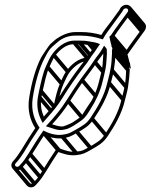

<svg xmlns="http://www.w3.org/2000/svg" viewBox="-20 -600 633 806"><path d="M425.8 -397.8C425.8 -397.8 416.9 -408.3 416.9 -408.3C416.9 -408.3 411 -397.8 411 -397.8C397.2 -372.9 387.6 -365.8 372.5 -342.3C357.6 -319.2 335.3 -291.4 318.3 -267.6C298.3 -239.4 279.1 -210.2 259.6 -179.2C234.7 -139.7 210.7 -111.8 180.4 -78.5L172.6 -69.9L201.9 -60.7C211.7 -57.6 225.3 -52.3 241.7 -54.6C262.2 -57.9 266.2 -59.2 289.6 -72.7C304.2 -81.7 314.7 -89.3 323.1 -95.4C339.2 -107.1 351 -126.8 360.5 -143C381.2 -174.5 400.1 -214 409.8 -254.4C413.7 -271.1 418.6 -289.1 422.1 -306.7C425.6 -324.7 426.7 -340.1 427.5 -353.8L428.7 -373.8C429 -379.4 428.6 -384.2 428.1 -389L428.6 -392.3ZM198.8 -78.1C225.1 -107.3 248.8 -135.7 272.2 -172.8C291.5 -203.5 310.6 -232.7 330.3 -260.4C346.6 -283.3 369.4 -311.5 384.9 -335.7C395.1 -351.7 403.3 -359.9 413.5 -375C413.5 -374.1 413.5 -372.9 413.5 -372.2L412.3 -352.2C411.6 -338.7 410.7 -322.1 407.2 -307.6L407.2 -307.3L407.1 -307C404.5 -290.3 399.2 -273.2 395 -255.6C385.9 -217.4 367.6 -179.2 348 -149.4C337.5 -132.6 328.1 -115.8 315.3 -106.9C307.6 -101.6 297.3 -93.8 283.4 -85.3C274.4 -80.1 241.9 -66.5 241.9 -69.4C230.5 -67.8 211.5 -74.1 198.8 -78.1ZM36.2 75.3C10.6 101.2 48.5 133.2 71.4 105.3C79.7 96.3 87.4 88 95.5 76.5L112.8 50.2C129.5 24.9 147.3 -6 165.6 -32.6C185.8 -25.5 211.3 -16.1 241 -19.5C268 -22.7 276.9 -27.2 303.8 -42.7C333.3 -59.6 353.5 -70.5 372.3 -98.6C401 -141.4 431.7 -191.9 445.3 -251.5C449.9 -271.5 454.6 -284.9 457.8 -304.7C461.9 -330.9 464.3 -356.5 465.3 -377.8L465.3 -378L465.2 -388.6C468 -396.3 468.3 -403.2 463.3 -411.3C461.3 -421.8 458 -431.3 455.6 -442.4C455.5 -442.3 457.2 -444.2 458 -445.2C477.6 -475.8 500.3 -503.7 522.2 -534.4L528.8 -543.7C546.8 -572.9 508.6 -594.7 486.2 -567.5L480.5 -557.2C468.6 -540.6 455.8 -523.6 443.7 -506.6C432.2 -490.5 417.5 -474.3 405.2 -453.2C379.9 -460.7 352 -465.5 319.7 -465.5H297.7C265.1 -465.5 236.1 -450.2 215.1 -435.7L191.5 -415.3C185.9 -410.4 154.3 -361.6 154.3 -361.6C129.4 -315 112.6 -253.3 102.6 -190C94 -135.8 107.8 -93.5 127.9 -62.1C118.6 -48.2 107.4 -31.3 97.8 -16.2C75.9 18.1 59.4 49.8 36.2 75.3ZM162.1 -52C141.2 -22.2 118.2 14.4 100.3 43.8L83.3 69.5C76.8 79.4 68.9 87.4 60.7 96.5C51.4 106.2 36.1 95.1 46.3 84.8C72.4 57.6 89.1 23.5 110.3 -9.8C121.8 -27.8 133.9 -46 146.1 -64C125.2 -94.7 108.9 -134.9 117.6 -190C127.2 -250.9 144.3 -313.9 167.6 -356.6C179.7 -378.7 184.4 -390.9 200.4 -404.7L223.1 -424.3C241.8 -440.5 267.8 -450.5 295.4 -450.5H317.4C353.8 -450.5 383.5 -443.8 411.6 -434.7C422.7 -457.2 440.1 -477.5 455.6 -499.4C467.8 -516.4 480.2 -532.9 493 -550.8L498.4 -560.4C508.2 -570.4 523.2 -563 516.4 -550.3C493.2 -517.7 468.1 -485.9 446.2 -452.8C443.3 -449.4 442 -448.6 439.1 -446C441.2 -433.7 445.3 -419.8 447.8 -409.2C447.9 -408.9 448.1 -408.1 448.1 -407.9L447.7 -404.9C451.5 -400.3 453.3 -396.6 450 -389.5L450.1 -375.8C449.1 -354.3 448.4 -329.5 442.9 -305.5L442.8 -305.3L442.8 -305C439.9 -286.9 435.1 -273.5 430.5 -252.5C417.6 -196.3 388.3 -147.7 360 -105.4C343.8 -81.2 327.7 -72.7 297.8 -55.4C269.2 -39.1 267.4 -38.3 241.6 -34.4L241.4 -34.4C213.4 -30.5 181.8 -41.2 162.1 -52ZM342.7 -357.1C336.8 -347.7 328.9 -336.9 319.3 -325.2C287 -282.6 258.5 -241.7 228.9 -194.1C208.8 -160.5 188.1 -138.1 163.9 -110.4C154.6 -131.8 148.5 -157.9 153.8 -191C155.1 -199.5 156.8 -208.3 158.9 -217.5C166.7 -251.9 174.3 -290.2 186.4 -316.9C193 -331.5 203.6 -355.3 211.4 -365.7C228.6 -388.8 256.9 -414.5 289.7 -414.5L312.6 -414.5C326.9 -414.5 333.7 -413 349.2 -411.5L370.4 -407.6C372.7 -407.2 373.1 -407.3 376.5 -406.5C362.1 -383.2 358.2 -382.7 342.7 -357.1ZM374.8 -422.5 353.5 -426.4C340.3 -428.9 330.6 -429.5 315 -429.5L292 -429.5C250.9 -429.5 218.1 -398 199.7 -373.3C189.3 -359.5 179.3 -335.8 172.7 -321.1C159.2 -291.4 151.8 -252.7 144.1 -218.5C142 -209 140.2 -199.8 138.8 -191C132.2 -149.4 141.9 -117.5 154.5 -92.8L159.1 -83.8L179 -106.6C201.6 -132.3 221.5 -155.1 241.6 -187.9C270.3 -234.8 298.8 -275.1 330.7 -317.1C340.7 -329.3 349 -340.3 355.4 -350.9C369.7 -374.3 372.7 -373.6 387.8 -397.8C391.5 -403.5 395.7 -409.5 399.7 -414.9C392.3 -417.9 383.7 -421.3 374.8 -422.5ZM140.1 -185.7 187.8 -129 200.1 -139.6 152.4 -196.3ZM145.4 -212.7 201.6 -145.9 213.9 -156.5 157.7 -223.3ZM173.4 -313.7 232.9 -243 245.2 -253.6 185.7 -324.3ZM199.4 -364.2 258.9 -293.5 271.2 -304.1 211.7 -374.8ZM284.7 -416.7 342.5 -348 354.8 -358.6 297 -427.3ZM307.7 -416.7 352.5 -363.5 364.8 -374.1 320 -427.3ZM345.2 -413.7 368.8 -385.7 381.1 -396.3 357.5 -424.3ZM366.6 -409.7 376.6 -397.8 388.9 -408.4 378.9 -420.3ZM441.2 -438.7 500.7 -368 513 -378.6 453.5 -449.3ZM446 -443.7 505.5 -373 517.8 -383.6 458.2 -454.3ZM510.1 -532.7 569.6 -462 581.9 -472.6 522.4 -543.3ZM516.5 -541.7 576 -471 588.3 -481.6 528.8 -552.3ZM59.9 106.3 119.4 177 131.7 166.4 72.2 95.7ZM83.3 78.3 142.8 149 155.1 138.4 95.6 67.7ZM100.4 52.3 159.9 123 172.2 112.4 112.7 41.7ZM235.1 -21.7 294.6 49 306.9 38.4 247.4 -32.3ZM294.6 -43.7 354.1 27 366.4 16.4 306.9 -54.3ZM360 -96.7 419.5 -26 431.8 -36.6 372.3 -107.3ZM431.8 -246.7 491.3 -176 503.6 -186.6 444 -257.3ZM444.2 -299.7 503.7 -229 516 -239.6 456.5 -310.3ZM259.7 -170.7 318.9 -100.5 331.1 -111.1 272 -181.3ZM318.2 -258.7 375.5 -190.6 387.8 -201.2 330.5 -269.3ZM372.5 -333.7 406.9 -292.9 419.2 -303.5 384.8 -344.3ZM366.1 -180.1C350.7 -157.8 335.8 -134.6 320.5 -110.6L332.9 -104.1C348.2 -128 363.1 -151 378.3 -173.1ZM459.2 -390.3 451.5 -383.7 518.5 -304.1 524 -316.1C528.5 -326.1 527 -335.8 521.3 -342.6L461.8 -413.3L449.5 -402.7C450.3 -401.7 460 -391.1 459.2 -390.3ZM517.3 -234C521.6 -261.3 523.9 -287.4 524.9 -309.7L463.8 -382.3L451.6 -371.7L509.5 -302.8C508.6 -281.7 507.7 -258 502.4 -234.8L502.4 -234.5L502.3 -234.3C499.5 -216.1 494.6 -202.8 490 -181.8C477.1 -125.6 447.8 -77 419.5 -34.7C403.3 -10.5 387.2 -1.9 357.3 15.3C329.6 31.1 326.4 34 301.3 36.2L301.1 36.3C276.5 40.3 252 30.9 232.9 24.2L174.5 -45.3L162.2 -34.7L222.8 37.3C243.5 44.7 269.7 54.8 300.5 51.2C327.5 48 336.4 43.5 363.3 28C392.8 11.1 413 0.2 431.8 -27.9C460.5 -70.7 491.3 -121.2 504.8 -180.8C509.4 -200.8 514.1 -214.2 517.3 -234ZM157.5 -36.7 213.7 30.1C194.7 57.6 175.4 88.8 159.8 114.5L142.9 140.2C136.3 150.2 128.5 158.2 120.2 167.2C115.7 172.9 108.9 172.9 104.5 167.7L45 97L32.7 107.6L92.2 178.3C100 187.6 118.1 191.7 131 176C139.2 167 146.9 158.7 155 147.2L172.3 120.9C190.3 91.5 212.3 56.3 232.6 27.4L169.8 -47.3ZM516.8 -561.4 576.3 -490.7C578.3 -488.3 578.8 -485 575.9 -479.6C552.6 -447 527.6 -415.1 505.7 -382C502.8 -378.7 501.5 -377.9 498.6 -375.3L499.1 -372.5L461.4 -417.3L449.1 -406.7L530.3 -310.2L522.2 -344.1C520.1 -352.8 517.2 -361.9 515.1 -371.7C515 -371.6 516.7 -373.4 517.5 -374.5C538 -404.7 559.8 -433 581.7 -463.6L588.4 -473C594.8 -483.9 594.3 -494.5 588.6 -501.3L529.1 -572ZM348.2 -358.7C308.6 -357 277.1 -326.7 259.2 -302.6C248.9 -288.8 238.8 -265.1 232.2 -250.4C220.2 -223.9 213.1 -190.5 206.2 -159.2L221 -158.3C227.9 -189.4 235.2 -222.5 245.9 -246.2C252.5 -260.8 263.1 -284.6 270.9 -295C287.6 -317.4 314.9 -342.4 346.4 -343.7Z"/></svg>

Font: CiSf OpenHand
Style: GlsObl
Weight: 400
Foundry: Cannot Into Space Fonts
Version: Version 0.7892